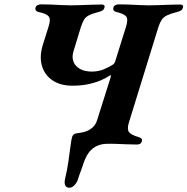

<svg xmlns="http://www.w3.org/2000/svg" viewBox="-20 -675 878 900"><path d="M305 205Q291.4 205 285.8 193.9Q280.3 182.7 285.7 160.1Q295.3 120.4 300.9 79.9Q306.6 39.4 310.6 8.3Q314.6 -22.8 318.4 -34Q320.4 -40 325.4 -44.6Q330.3 -49.2 339.1 -50Q357.2 -51.7 376.9 -57.2Q396.6 -62.8 413 -76.6Q429.4 -90.5 436.2 -115L496 -304.2Q500.7 -317.6 499.6 -320.9Q498.5 -324.3 495.1 -321.4Q483.7 -312.9 458.7 -301.2Q433.7 -289.6 398.6 -281.4Q363.4 -273.3 319.2 -273.3Q263.2 -273.3 226.3 -298.2Q189.3 -323 176.6 -366.6Q163.9 -410.2 180.8 -464.6L207.8 -550.8Q218.8 -583.4 208.8 -597.1Q198.9 -610.8 161.1 -618.7Q151.8 -620.7 148.1 -626.2Q144.5 -631.7 146.9 -640.4Q148.6 -647.2 156.3 -650.9Q164.1 -654.6 171.2 -654.6Q193.7 -654.6 218.6 -653.6Q243.4 -652.6 267.2 -651.3Q290.9 -650 310.7 -650Q330.5 -650 356 -650.9Q381.4 -651.8 408 -652.8Q434.7 -653.8 456.4 -653.8Q473.8 -653.8 469.7 -639.5Q467.3 -630.1 460.5 -625.9Q453.8 -621.7 441.7 -618.7Q412.8 -611.4 397.2 -603.4Q381.6 -595.4 374.2 -583.1Q366.7 -570.7 359.7 -550L323.9 -432.7Q316.5 -407.2 324.4 -385.9Q332.4 -364.5 354.8 -352Q377.2 -339.5 410.2 -339.5Q442.8 -339.5 469.4 -351.3Q496 -363.1 508.7 -371.8Q518.1 -377.8 521.4 -392.1L571.1 -550.8Q581.3 -583.4 572.2 -596.7Q563.1 -610.1 526 -618.7Q516.8 -620.9 513.1 -626.3Q509.4 -631.7 511.9 -640.4Q513.5 -647.2 521.3 -650.9Q529.1 -654.6 536.1 -654.6Q558.7 -654.6 583.7 -653.6Q608.7 -652.6 632.7 -651.3Q656.8 -650 676.9 -650Q696.9 -650 722.7 -650.9Q748.5 -651.8 775.4 -652.8Q802.3 -653.8 824 -653.8Q841.5 -653.8 837.4 -639.5Q834.9 -630.1 828.2 -625.9Q821.5 -621.7 809.4 -618.7Q780.5 -611.4 763.8 -603.4Q747.1 -595.4 738.6 -583.1Q730 -570.7 723 -550L583.4 -98Q575 -68.7 584.9 -55.6Q594.8 -42.5 630.3 -32.2Q639.6 -29.2 643.3 -25.2Q647.1 -21.2 644.6 -11.7Q643 -4.9 636.9 -1.2Q630.7 2.5 622 2.5Q600.3 2.5 574.5 1.4Q548.6 0.4 524.2 -0.6Q499.8 -1.6 482 -0.8Q442.3 -0.8 413.6 22.1Q384.8 44.9 367.7 102Q363.7 115 357.6 130Q351.6 145 346.6 162Q341.6 179.5 329.9 192.2Q318.2 205 305 205Z"/></svg>

Font: EB Garamond
Style: Italic
Weight: 400
Italic angle: -17.2°
Designer: Georg Duffner and Octavio Pardo
Foundry: Georg Duffner
Version: Version 1.001